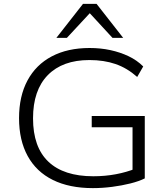

<svg xmlns="http://www.w3.org/2000/svg" viewBox="-20 -960 867 988"><path d="M458 8Q337 8 252 -34Q167 -76 122.5 -157Q78 -238 78 -352Q78 -465 121.5 -546Q165 -627 246.5 -670Q328 -713 441 -713Q498 -713 548.5 -702Q599 -691 642 -670.5Q685 -650 717 -618L686 -564Q634 -610 574.5 -630.5Q515 -651 440 -651Q302 -651 226 -573.5Q150 -496 150 -351Q150 -203 229 -128Q308 -53 460 -53Q521 -53 576.5 -63.5Q632 -74 679 -93L662 -56V-305H452V-363H725V-42Q695 -27 651 -16Q607 -5 557 1.5Q507 8 458 8ZM270 -765 407 -940H477L614 -765H559L442 -892L324 -765Z"/></svg>

Font: Nunito Sans 10pt SemiExpanded Light
Style: Regular
Weight: 300
Width: 6
Designer: Vernon Adams
Foundry: Vernon Adams
Version: Version 3.101;gftools[0.9.27]